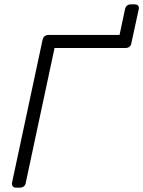

<svg xmlns="http://www.w3.org/2000/svg" viewBox="-20 -860 657 880"><path d="M597 -840Q608 -840 613 -834Q618 -828 616 -818L582 -662Q581 -652 573.5 -646Q566 -640 555 -640H230L98 -22Q97 -12 89.5 -6Q82 0 71 0H53Q43 0 38.5 -6Q34 -12 35 -22L175 -677Q177 -688 184.5 -694Q192 -700 202 -700H528L553 -818Q555 -828 562 -834Q569 -840 579 -840Z"/></svg>

Font: Rubik Light
Style: Italic
Weight: 300
Italic angle: -12°
Designer: Hubert and Fischer
Foundry: Hubert and Fischer
Version: Version 2.300;gftools[0.9.30]